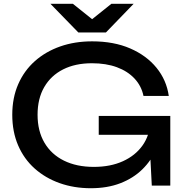

<svg xmlns="http://www.w3.org/2000/svg" viewBox="-20 -983 986 1017"><path d="M835 -326Q834 -256 808 -194.5Q782 -133 734 -86Q686 -39 617.5 -12.5Q549 14 461 14Q372 14 296 -13Q220 -40 163.5 -90.5Q107 -141 76 -213Q45 -285 45 -375Q45 -465 76.5 -537Q108 -609 165 -659.5Q222 -710 299 -737Q376 -764 468 -764Q583 -764 669.5 -726.5Q756 -689 809 -624Q862 -559 874 -475H740Q729 -528 692.5 -567Q656 -606 599 -627Q542 -648 467 -648Q379 -648 314.5 -615.5Q250 -583 214.5 -522Q179 -461 179 -375Q179 -289 215.5 -227Q252 -165 319 -132Q386 -99 477 -99Q565 -99 631 -129Q697 -159 735 -212.5Q773 -266 776 -337ZM503 -269V-369H882V0H784L768 -311L799 -269ZM541 -811H395L247 -963H366L496 -859H440L570 -963H688Z"/></svg>

Font: Bounded
Style: Regular
Weight: 400
Designer: Vlad Churkin
Version: Version 1.0